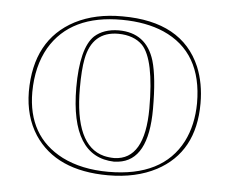

<svg xmlns="http://www.w3.org/2000/svg" viewBox="-40 -484 646 540"><g transform="rotate(5 283.0 -214.5)"><path d="M277.8 -389.2Q204.1 -389.2 189 -310.1Q183.1 -279.8 183.1 -228Q183.1 -65.4 267.1 -43.5Q281.7 -40 296.9 -40Q382.3 -42.5 382.8 -187Q382.8 -325.7 346.2 -364.3Q321.8 -388.7 277.8 -389.2ZM41 -205.1Q41 -352.1 151.9 -410.2Q209 -439.5 285.2 -439Q453.6 -439 505.9 -316.9Q524.9 -271 524.9 -213.9Q524.9 -76.7 419.4 -20.5Q361.8 9.8 283.2 9.8Q136.7 9.8 74.7 -84Q41.5 -135.3 41 -205.1ZM277.8 -398.9Q356 -398.9 379.4 -322.8Q393.1 -276.4 393.1 -187Q393.1 -41 308.6 -30.8Q302.7 -30.3 296.9 -29.8Q173.8 -33.2 172.9 -228Q172.9 -339.8 210 -375.5Q235.4 -398.4 277.8 -398.9ZM50.8 -205.1Q50.8 -80.1 152.3 -27.8Q207.5 0 283.2 0Q436.5 0 490.7 -105Q514.6 -152.3 515.1 -213.9Q515.1 -357.9 402.8 -407.2Q353 -428.7 285.2 -429.2Q140.1 -430.2 81.5 -331.1Q51.3 -278.3 50.8 -205.1Z"/></g></svg>

Font: Linux Biolinum Outline O
Style: Bold
Weight: 700
Designer: Philipp H. Poll
Foundry: Philipp H. Poll
Version: Version 0.9.2